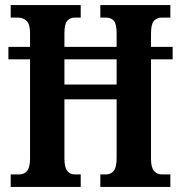

<svg xmlns="http://www.w3.org/2000/svg" viewBox="-20 -734 710 754"><path d="M22 0V-49H55Q75 -49 86.5 -63Q98 -77 98 -111V-501H13V-550H98V-603Q98 -639 84.5 -652Q71 -665 49 -665H22V-714H297V-665H274Q255 -665 244 -652Q233 -639 233 -604V-550H438V-602Q438 -639 427.5 -652Q417 -665 394 -665H374V-714H649V-665H616Q596 -665 584.5 -652Q573 -639 573 -602V-550H658V-501H573V-110Q573 -76 585 -62.5Q597 -49 616 -49H649V0H374V-49H395Q416 -49 427 -63.5Q438 -78 438 -114V-344H233V-111Q233 -77 244 -63Q255 -49 274 -49H297V0ZM233 -402H438V-501H233Z"/></svg>

Font: Noto Serif Thai ExtraCondensed
Style: Bold
Weight: 700
Width: 2
Designer: Monotype Design Team
Foundry: Monotype Imaging Inc.
Version: Version 2.002; ttfautohint (v1.8.4.7-5d5b)